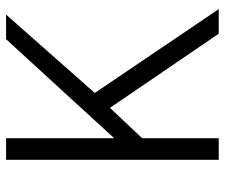

<svg xmlns="http://www.w3.org/2000/svg" viewBox="-74 -666 740 632"><g transform="rotate(-90 296.0 -350.0)"><path d="M86 0H157V-252L257 -358L501 0H582L306 -408L564 -700H483L157 -344V-700H86Z"/></g></svg>

Font: Arthouse Owned
Style: Regular
Weight: 400
Designer: Jeremy Tribby
Foundry: Tribby Type
Version: Version 1.000;PS 001.000;hotconv 1.0.88;makeotf.lib2.5.64775